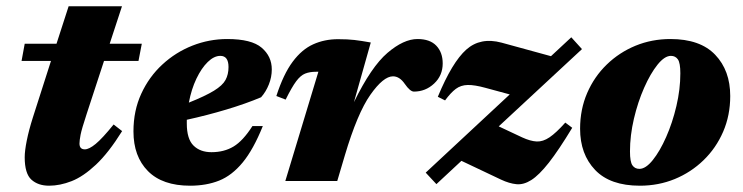

<svg xmlns="http://www.w3.org/2000/svg" viewBox="-20 -575 2362 610"><path d="M255.5 -213.5Q239.5 -165 236 -146.8Q232.5 -128.5 232.5 -119Q232.5 -100.5 249.5 -100.5Q263 -100.5 284 -117.8Q305 -135 341 -179.5L368 -158.5Q325 -89.5 284.8 -51.8Q244.5 -14 207.5 0.5Q170.5 15 136 15Q101 15 79.8 -4.2Q58.5 -23.5 58.5 -75.5Q58.5 -95.5 65 -128.2Q71.5 -161 84.5 -202L142 -381.5H48.5L58.5 -436H159.5L198 -555H367.5L328.5 -436H430.5L420 -381.5H310.5Z M815 -174.5Q785 -100 751 -58.8Q717 -17.5 676.2 -1.2Q635.5 15 584 15Q496 15 450 -31.5Q404 -78 404 -157.5Q404 -223.5 428.8 -277.2Q453.5 -331 495.8 -370Q538 -409 591.2 -430Q644.5 -451 702 -451Q779 -451 811.2 -423.5Q843.5 -396 843.5 -354.5Q843.5 -330 834.2 -306.8Q825 -283.5 809.5 -266Q761 -245.5 699.2 -227Q637.5 -208.5 573.5 -194.5Q573.5 -188.5 573.5 -182.5Q573.5 -133.5 594.8 -112.5Q616 -91.5 652 -91.5Q692 -91.5 722 -109.5Q752 -127.5 782 -174.5ZM680 -397.5Q660 -397.5 640 -378Q620 -358.5 604 -325Q588 -291.5 580 -249Q632.5 -270 659.8 -286.8Q687 -303.5 696.5 -321Q706 -338.5 706 -362Q706 -397.5 680 -397.5Z M991.5 -347H984Q964 -347 949.5 -341.2Q935 -335.5 921 -316.8Q907 -298 887.5 -258.5L858 -270Q880.5 -339.5 909.8 -378.8Q939 -418 975 -434.2Q1011 -450.5 1054 -450.5Q1084.5 -450.5 1106 -448Q1127.5 -445.5 1158 -440L1104.5 -250.5Q1159.5 -363 1211 -407Q1262.5 -451 1306.5 -451Q1346 -451 1366.2 -429.8Q1386.5 -408.5 1386.5 -373.5Q1386.5 -335 1359.2 -309.5Q1332 -284 1295 -284Q1283 -284 1266 -308.5Q1249.5 -332.5 1228.5 -332.5Q1198 -332.5 1156.8 -274Q1115.5 -215.5 1075.5 -81L1051.5 0H886.5Z M1332.5 -26.5 1599.5 -275 1522 -296Q1487.5 -305.5 1465.8 -305Q1444 -304.5 1428 -292.5Q1412 -280.5 1394 -256L1371 -267.5Q1416.5 -377.5 1461.5 -417.5Q1506.5 -457.5 1573.5 -439.5L1730.5 -396.5L1795 -456.5L1829 -419L1564.5 -173.5L1639 -138.5Q1665 -126.5 1685 -125.5Q1705 -124.5 1726 -138.8Q1747 -153 1776 -185.5L1798 -169Q1755 -98 1723.8 -58.2Q1692.5 -18.5 1668 -3Q1643.5 12.5 1620.8 10.2Q1598 8 1571.5 -4.5L1446 -64L1366.5 10Z M2110 -451Q2204.5 -451 2252.2 -401Q2300 -351 2300 -270Q2300 -208.5 2277.5 -156.5Q2255 -104.5 2215.2 -66Q2175.5 -27.5 2123.8 -6.2Q2072 15 2013 15Q1918.5 15 1870.8 -35Q1823 -85 1823 -166Q1823 -227.5 1845.5 -279.5Q1868 -331.5 1907.8 -370Q1947.5 -408.5 1999.2 -429.8Q2051 -451 2110 -451ZM2011.5 -38.5Q2031.5 -38.5 2054 -66.5Q2076.5 -94.5 2096.5 -139.8Q2116.5 -185 2129 -238.2Q2141.5 -291.5 2141.5 -342Q2141.5 -375 2133.8 -386.2Q2126 -397.5 2111.5 -397.5Q2091.5 -397.5 2069 -369.5Q2046.5 -341.5 2026.5 -296.2Q2006.5 -251 1994 -197.8Q1981.5 -144.5 1981.5 -94Q1981.5 -61 1989.2 -49.8Q1997 -38.5 2011.5 -38.5Z"/></svg>

Font: Newsreader Text ExtraBold
Style: Italic
Weight: 800
Italic angle: -17°
Designer: Hugues Gentile
Foundry: Production Type
Version: Version 1.001